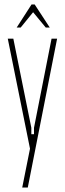

<svg xmlns="http://www.w3.org/2000/svg" viewBox="-20 -669 292 864"><path d="M40 -495 121 -94V-65H133V-94L212 -495H237L105 175H80L115 0L15 -495ZM122 -649H136L204 -545H186L129 -614L73 -545H55Z"/></svg>

Font: Moniqa Thin Paragraph
Style: Regular
Weight: 100
Designer: Rajesh Rajput
Foundry: Rajesh Rajput
Version: Version 1.000